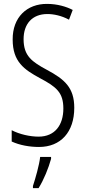

<svg xmlns="http://www.w3.org/2000/svg" viewBox="-20 -744 441 985"><path d="M361 -191C361 -294 312 -337 220 -386C144 -427 101 -457 101 -543C101 -621 145 -672 223 -672C255 -672 295 -664 334 -643L353 -693C321 -710 273 -724 222 -724C118 -725 44 -655 45 -541C45 -427 104 -387 185 -343C270 -298 305 -269 305 -187C305 -103 262 -43 178 -43C134 -43 80 -55 40 -76V-18C81 1 132 10 180 10C292 10 361 -67 361 -191ZM242 71V61H186C182 101 161 174 149 210V221H178C205 178 229 118 242 71Z"/></svg>

Font: Noto Sans Arabic UI XCn Lt
Style: Regular
Weight: 300
Width: 2
Designer: Monotype Design Team, Nadine Chahine and Nizar Qandah
Foundry: Monotype Imaging Inc.
Version: Version 2.010